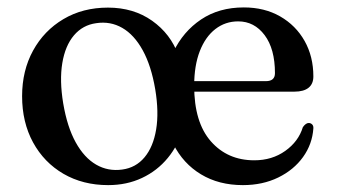

<svg xmlns="http://www.w3.org/2000/svg" viewBox="-20 -500 937 530"><path d="M317.5 -32Q355 -37 379 -65.8Q403 -94.5 411 -142.5Q419 -190.5 408.5 -253.5Q397.5 -318.5 374 -361.2Q350.5 -404 317.5 -423Q284.5 -442 245.5 -436Q208.5 -431 184.2 -402.5Q160 -374 152 -326Q144 -278 154.5 -214.5Q165.5 -149.5 189 -107Q212.5 -64.5 245.5 -45.5Q278.5 -26.5 317.5 -32ZM278 -479Q348.5 -479 399.8 -442.8Q451 -406.5 472 -348.5L485.5 -146.5Q472.5 -99.5 443.2 -64Q414 -28.5 372 -8.8Q330 11 278.5 11Q209 11 155.2 -20.2Q101.5 -51.5 71.2 -107Q41 -162.5 41 -234.5Q41 -305 71.2 -360.2Q101.5 -415.5 155 -447.2Q208.5 -479 278 -479ZM845 -289Q845 -268.5 831.8 -257.8Q818.5 -247 792.5 -247H484V-276H714Q739 -276 739 -298Q739 -365 710.5 -403Q682 -441 637.5 -441Q602 -441 574.5 -419.8Q547 -398.5 531.5 -358.8Q516 -319 516 -263Q516 -162.5 562 -110Q608 -57.5 682 -57.5Q731 -57.5 767.5 -83.5Q804 -109.5 816 -149Q824.5 -161 833 -160.5Q838.5 -160 842 -156.2Q845.5 -152.5 845 -145.5Q842 -102 816.5 -66.5Q791 -31 748 -10Q705 11 650.5 11Q584 11 534.8 -18.8Q485.5 -48.5 458.5 -102.2Q431.5 -156 431.5 -228Q431.5 -300 458.5 -356.5Q485.5 -413 535 -446.2Q584.5 -479.5 653 -479.5Q710 -479.5 753.2 -454.8Q796.5 -430 820.8 -387Q845 -344 845 -289Z"/></svg>

Font: Fraunces Wonky
Style: Regular
Weight: 400
Version: Version 1.000;[b76b70a41]